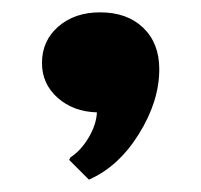

<svg xmlns="http://www.w3.org/2000/svg" viewBox="-20 -173 326 311"><path d="M238 -61Q238 -9 205 44Q172 97 124 118L92 86L94 82Q111 71 123.5 50Q136 29 137 9Q99 8 73.5 -14.5Q48 -37 48 -71Q48 -107 74.5 -130Q101 -153 142 -153Q186 -153 212 -128Q238 -103 238 -61Z"/></svg>

Font: Farro Medium
Style: Regular
Weight: 500
Designer: Aceler Chua
Foundry: Grayscale Limited
Version: Version 1.101